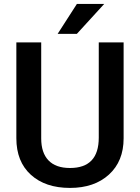

<svg xmlns="http://www.w3.org/2000/svg" viewBox="-20 -921 692 951"><path d="M592.3 -710.9V-235.8Q592.3 -122.6 519.8 -56.4Q447.3 9.8 326.7 9.8Q204.6 9.8 132.8 -55.4Q61 -120.6 61 -236.3V-710.9H184.1V-235.4Q184.1 -164.1 220.2 -126.5Q256.3 -88.9 326.7 -88.9Q469.2 -88.9 469.2 -239.3V-710.9ZM360.8 -901.4H496.1L360.8 -753.4H265.6Z"/></svg>

Font: RobotoDraft Medium
Style: Regular
Weight: 500
Version: Version 2.001152; 2014